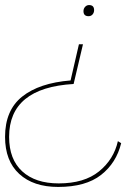

<svg xmlns="http://www.w3.org/2000/svg" viewBox="-39 -520 552 759"><path d="M289 -345 252 -188Q-3 -173 -3 21Q-3 110 49 157.5Q101 205 193 205Q294 205 352.5 157.5Q411 110 427 38L440 46Q421 124 360.5 171.5Q300 219 191 219Q93 219 37 167.5Q-19 116 -19 21Q-19 -84 48.5 -138Q116 -192 240 -202L273 -345ZM313 -500Q333 -500 333 -480Q333 -470 327 -463Q321 -456 311 -456Q291 -456 291 -476Q291 -486 297.5 -493Q304 -500 313 -500Z"/></svg>

Font: Prodigy Sans Thin
Style: Italic
Weight: 100
Italic angle: -13°
Designer: Wei Huang
Foundry: Wei Huang
Version: Version 1.003; ttfautohint (v1.8.3)